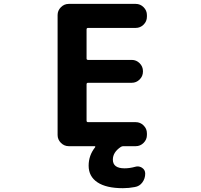

<svg xmlns="http://www.w3.org/2000/svg" viewBox="-20 -775 1040 991"><path d="M614.3 196.3Q528.3 196.3 482.9 166Q437.5 135.7 437.5 80.1Q437.5 27.3 470.7 -14.6Q472.7 -16.6 471.7 -18.6Q470.7 -20.5 467.8 -20.5H335Q311.5 -20.5 294.4 -37.6Q277.3 -54.7 277.3 -78.1V-697.3Q277.3 -720.7 294.4 -737.8Q311.5 -754.9 335 -754.9H680.7Q704.1 -754.9 721.2 -737.8Q738.3 -720.7 738.3 -697.3V-688.5Q738.3 -665 721.2 -647.9Q704.1 -630.9 680.7 -630.9H434.6Q426.8 -630.9 426.8 -623V-472.7Q426.8 -465.8 434.6 -465.8H660.2Q683.6 -465.8 700.7 -448.7Q717.8 -431.6 717.8 -408.2V-405.3Q717.8 -381.8 700.7 -364.7Q683.6 -347.7 660.2 -347.7H434.6Q426.8 -347.7 426.8 -339.8V-152.3Q426.8 -144.5 434.6 -144.5H680.7Q704.1 -144.5 721.2 -127.4Q738.3 -110.4 738.3 -86.9V-78.1Q738.3 -54.7 721.2 -37.6Q704.1 -20.5 680.7 -20.5H616.2Q609.4 -20.5 603.5 -16.6Q562.5 10.7 562.5 48.8Q562.5 93.8 623 93.8Q649.4 93.8 677.7 85.9Q684.6 84 690.4 84Q702.1 84 712.9 90.8Q729.5 101.6 729.5 121.1Q729.5 146.5 714.8 166.5Q700.2 186.5 675.8 190.4Q645.5 196.3 614.3 196.3Z"/></svg>

Font: Gen Jyuu Gothic Monospace Bold
Style: Bold
Weight: 700
Designer: [Source Han Sans]
Ryoko NISHIZUKA  (kana & ideographs); Paul D. Hunt (Latin, Greek & Cyrillic); Wenlong ZHANG  (bopomofo
Version: Version 1.002.20150607